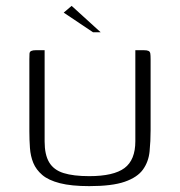

<svg xmlns="http://www.w3.org/2000/svg" viewBox="-20 -631 613 654"><path d="M493 -188Q493 -150 489.5 -115Q486 -80 467 -53.5Q448 -27 405 -12Q362 3 284 3Q223 3 184 -7Q145 -17 124 -35Q103 -53 93.5 -76Q84 -99 82 -127Q80 -155 80 -184V-429Q80 -442 80.5 -448.5Q81 -455 86.5 -457.5Q92 -460 102 -460H132V-149Q132 -104 147.5 -78Q163 -52 196.5 -41.5Q230 -31 284 -31Q367 -31 404 -58.5Q441 -86 441 -150V-460H470Q481 -460 486 -457.5Q491 -455 492 -448.5Q493 -442 493 -429ZM297 -521 197 -588 224 -611 323 -521Z"/></svg>

Font: Genos Light
Style: Regular
Weight: 300
Designer: Robert E. Leuschke
Foundry: Robert E. Leuschke
Version: Version 1.010